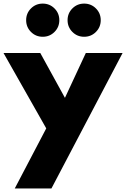

<svg xmlns="http://www.w3.org/2000/svg" viewBox="-43 -814 718 1094"><path d="M41 260H250L655.5 -512H446L327 -256.5L186.5 -512H-23L220.5 -82.5ZM436.5 -604.5Q476 -604.5 503.5 -632Q531 -659.5 531 -699Q531 -738.5 503.5 -766Q476 -793.5 436.5 -793.5Q397 -793.5 369.5 -766Q342 -738.5 342 -699Q342 -659.5 369.5 -632Q397 -604.5 436.5 -604.5ZM200.5 -604.5Q240 -604.5 267.5 -632Q295 -659.5 295 -699Q295 -738.5 267.5 -766Q240 -793.5 200.5 -793.5Q161 -793.5 133.5 -766Q106 -738.5 106 -699Q106 -659.5 133.5 -632Q161 -604.5 200.5 -604.5Z"/></svg>

Font: Spartan ExtraBold
Style: Regular
Weight: 800
Designer: Matt Bailey, Mirko Velimirovic
Foundry: Matt Bailey
Version: Version 1.003; ttfautohint (v1.8.3)